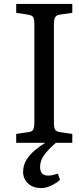

<svg xmlns="http://www.w3.org/2000/svg" viewBox="-20 -723 400 972"><path d="M188 229Q159 229 139 218Q119 207 108 188.5Q97 170 97 149Q97 113 114 86Q131 59 157 37.5Q183 16 209 0H62V-45L123 -54Q142 -56 148 -66.5Q154 -77 154 -105V-602Q154 -628 147.5 -637Q141 -646 121 -649L62 -658V-703H346V-658L283 -649Q266 -647 259.5 -636Q253 -625 253 -598V-101Q253 -76 259.5 -66Q266 -56 285 -54L346 -45V0H263Q233 25 208 56Q183 87 183 123Q183 144 193 155Q203 166 224 166Q238 166 250.5 162.5Q263 159 273 156L284 188Q272 198 256.5 207.5Q241 217 224 223Q207 229 188 229Z"/></svg>

Font: Literata 18pt
Style: Regular
Weight: 400
Designer: Latin by Veronika Burian and Jose Scaglione. Greek by Irene Vlachou. Cyrillic by Vera Evstafieva.
Foundry: TypeTogether
Version: Version 3.103;gftools[0.9.29]